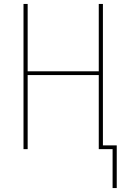

<svg xmlns="http://www.w3.org/2000/svg" viewBox="-20 -755 640 972"><path d="M550 197V0H480V-375H120V0H99V-735H120V-394H480V-735H501V-19H571V197Z"/></svg>

Font: Iosevka Aile Thin
Style: Regular
Weight: 100
Designer: Belleve Invis
Foundry: Belleve Invis
Version: Version 31.1.0; ttfautohint (v1.8.4)